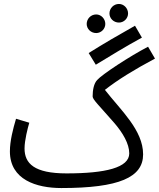

<svg xmlns="http://www.w3.org/2000/svg" viewBox="-20 -929 803 970"><path d="M581 -815C606 -815 627 -836 627 -861C627 -887 606 -909 581 -909C554 -909 533 -887 533 -861C533 -836 554 -815 581 -815ZM466 -762C491 -762 512 -783 512 -808C512 -834 491 -856 466 -856C439 -856 418 -834 418 -808C418 -783 439 -762 466 -762ZM464 -602C540 -648 609 -691 697 -739L662 -799C573 -749 508 -711 428 -661ZM290 21C582 21 703 -33 703 -149C703 -272 590 -372 510 -475C574 -525 654 -575 763 -633L728 -693C634 -644 497 -554 471 -525C454 -507 448 -474 448 -442C448 -426 478 -399 559 -306C600 -258 633 -203 633 -154C633 -82 513 -53 316 -53C153 -53 104 -103 104 -179C104 -220 120 -282 128 -309L61 -329C46 -279 30 -217 30 -164C30 -21 164 21 290 21Z"/></svg>

Font: Noto Sans Arabic ExtCond
Style: Regular
Weight: 400
Width: 2
Designer: Monotype Design Team, Nadine Chahine, Nizar Qandah and Khaled Hosny
Foundry: Monotype Imaging Inc.
Version: Version 2.012